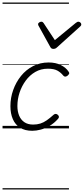

<svg xmlns="http://www.w3.org/2000/svg" viewBox="-20 -1011 660 1512"><path d="M234 19Q177 19 138.5 -5Q100 -29 81 -73Q62 -117 62 -175Q62 -241 84 -302.5Q106 -364 145.5 -413Q185 -462 240.5 -490.5Q296 -519 363 -519Q419 -519 459.5 -498.5Q500 -478 520 -447Q527 -438 524.5 -431Q522 -424 512 -415Q501 -407 493 -407.5Q485 -408 478 -416Q459 -440 432 -455Q405 -470 357 -470Q302 -470 258 -444.5Q214 -419 182.5 -376Q151 -333 134 -281.5Q117 -230 117 -176Q117 -134 130.5 -101Q144 -68 171.5 -49Q199 -30 241 -30Q272 -30 297.5 -38Q323 -46 348 -63.5Q373 -81 403 -108Q412 -115 420 -114Q428 -113 435 -107Q443 -100 444 -92Q445 -84 437 -75Q406 -40 370 -19.5Q334 1 299.5 10Q265 19 234 19ZM597 -840Q606 -840 613 -833.5Q620 -827 620 -819Q620 -813 617.5 -809.5Q615 -806 611 -802L430 -639Q422 -631 415 -628.5Q408 -626 400 -626Q393 -626 387 -629Q381 -632 376 -641L286 -804Q283 -808 281.5 -812Q280 -816 280 -820Q280 -829 289 -834.5Q298 -840 305 -840Q312 -840 315.5 -837.5Q319 -835 323 -830L412 -695L576 -830Q583 -835 587.5 -837.5Q592 -840 597 -840ZM0 471H523V481H0ZM0 -20H523V0H0ZM0 -505H523V-500H0ZM0 -991H523V-981H0Z"/></svg>

Font: Playwrite IE Guides
Style: Regular
Weight: 400
Designer: Veronika Burian, José Scaglione
Foundry: TypeTogether
Version: Version 1.003